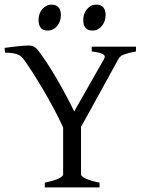

<svg xmlns="http://www.w3.org/2000/svg" viewBox="-20 -819 634 839"><path d="M175.8 0V-21Q220.2 -30.3 238 -39.8Q255.9 -49.3 255.9 -56.2V-262.2Q237.8 -301.8 214.8 -344.7Q191.9 -387.7 168 -428.2Q144 -468.8 121.6 -503.7Q99.1 -538.6 82 -562Q77.6 -567.4 72 -572.3Q66.4 -577.1 57.6 -580.8Q48.8 -584.5 35.6 -586.7Q22.5 -588.9 2 -588.9L0 -609.9Q28.8 -613.8 57.6 -616.9Q86.4 -620.1 106.9 -620.1Q129.4 -620.1 145 -601.1Q163.1 -577.6 184.1 -545.7Q205.1 -513.7 226.1 -478Q247.1 -442.4 267.1 -404.8Q287.1 -367.2 304.2 -332L435.1 -562Q442.4 -574.7 430.4 -582Q418.5 -589.4 380.9 -594.2V-615.2H574.2V-594.2Q540.5 -587.9 522.7 -581.3Q504.9 -574.7 498 -562L334 -264.2V-56.2Q334 -53.2 338.1 -49.1Q342.3 -44.9 351.8 -40Q361.3 -35.2 376.7 -30.3Q392.1 -25.4 415 -21V0ZM441.4 -752.4Q441.4 -738.8 437 -726.6Q432.6 -714.4 425 -705.3Q417.5 -696.3 407.2 -690.9Q397 -685.5 384.8 -685.5Q362.8 -685.5 353.3 -697.8Q343.8 -710 343.8 -732.4Q343.8 -746.1 348.1 -758.3Q352.5 -770.5 360.4 -779.5Q368.2 -788.6 378.2 -793.7Q388.2 -798.8 399.9 -798.8Q441.4 -798.8 441.4 -752.4ZM246.1 -752.4Q246.1 -738.8 241.7 -726.6Q237.3 -714.4 229.7 -705.3Q222.2 -696.3 211.9 -690.9Q201.7 -685.5 189.5 -685.5Q167.5 -685.5 158 -697.8Q148.4 -710 148.4 -732.4Q148.4 -746.1 152.8 -758.3Q157.2 -770.5 165 -779.5Q172.9 -788.6 182.9 -793.7Q192.9 -798.8 204.6 -798.8Q246.1 -798.8 246.1 -752.4Z"/></svg>

Font: Gentium Plus Phon
Style: Regular
Weight: 400
Designer: J. Victor Gaultney, Annie Olsen, Iska Routamaa, Becca Hirsbrunner
Foundry: SIL International
Version: Version 5.000